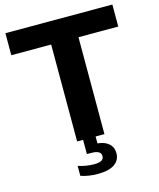

<svg xmlns="http://www.w3.org/2000/svg" viewBox="-137 -837 957 1154"><g transform="rotate(-15 341.5 -259.5)"><path d="M256.5 0V-603H8.5V-740H674V-603H426.5V0ZM327 221Q297.5 221 271 216.8Q244.5 212.5 221.5 204.5V142.5Q246 151 271.5 155Q297 159 319.5 159Q349.5 159 365.2 151Q381 143 381 124.5Q381 105 365.2 96.8Q349.5 88.5 319 88.5H293.5V-10H371.5V64L336.5 40.5Q402 40.5 434.2 63.8Q466.5 87 466.5 129.5Q466.5 172 431.5 196.5Q396.5 221 327 221Z"/></g></svg>

Font: Encode Sans SC SemiExpanded
Style: Bold
Weight: 700
Width: 6
Designer: Multiple Designers
Foundry: Impallari Type
Version: Version 3.002